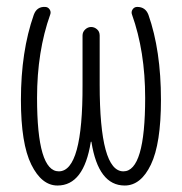

<svg xmlns="http://www.w3.org/2000/svg" viewBox="-20 -540 540 569"><path d="M150.4 9.8Q103.5 9.8 72.8 -52.2Q42 -114.3 42 -244.1Q42 -387.7 80.1 -496.1Q88.9 -520.5 113.3 -519.5Q122.1 -519.5 127 -512.2Q131.8 -504.9 128.9 -497.1Q89.8 -387.7 89.8 -250Q89.8 -32.2 154.3 -32.2Q225.6 -32.2 224.6 -289.1V-434.6Q224.6 -445.3 232.4 -452.6Q240.2 -460 250 -460Q259.8 -460 267.6 -453.1Q275.4 -446.3 275.4 -434.6V-289.1Q275.4 -32.2 345.7 -32.2Q410.2 -32.2 410.2 -250Q410.2 -387.7 371.1 -497.1Q368.2 -504.9 373 -512.2Q377.9 -519.5 386.7 -519.5Q411.1 -519.5 419.9 -496.1Q457 -390.6 457 -244.1Q457 -114.3 427.2 -52.2Q397.5 9.8 349.6 9.8Q271.5 9.8 251 -119.1Q251 -120.1 250 -120.1Q249 -120.1 249 -119.1Q228.5 9.8 150.4 9.8Z"/></svg>

Font: Rounded-L Mgen+ 1mn light
Style: Regular
Weight: 200
Designer: [Source Han Sans]
Ryoko NISHIZUKA  (kana & ideographs); Paul D. Hunt (Latin, Greek & Cyrillic); Wenlong ZHANG  (bopomofo
Version: Version 1.059.20150602